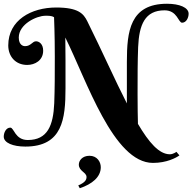

<svg xmlns="http://www.w3.org/2000/svg" viewBox="-50 -770 1025 1023"><path d="M242 -469C242 -371 242 -302 239 -220C234 -101 203 -24 98 -24C30 -24 25 -90 5 -90C-18 -90 -30 -63 -30 -42C-30 -9 19 11 85 11C283 11 299 -137 299 -299V-450C299 -491 298 -532 298 -570C412 -341 554 98 765 98C838 98 888 71 906 58L890 39C890 39 873 52 855 52C798 52 744 -10 685 -110C684 -145 683 -201 683 -270C683 -368 683 -437 686 -519C691 -638 722 -715 827 -715C895 -715 900 -649 920 -649C943 -649 955 -676 955 -697C955 -730 906 -750 840 -750C642 -750 626 -602 626 -440V-289V-219C563 -342 495 -496 415 -657C395 -697 368 -730 249 -730C117 -730 -6 -663 -6 -528C-6 -470 32 -424 95 -424C136 -424 180 -448 180 -500C180 -537 157 -550 142 -550C122 -550 115 -524 83 -524C76 -524 50 -528 50 -570C50 -642 146 -686 191 -686C207 -686 225 -687 238 -678C238 -671 242 -588 242 -469ZM375 233C441 211 487 173 487 121C487 92 467 60 427 60C388 60 370 86 370 107C370 142 411 148 411 173C411 188 404 202 367 218Z"/></svg>

Font: Berkshire Swash
Style: Regular
Weight: 700
Designer: Astigmatic (AOETI)
Foundry: Astigmatic (AOETI)
Version: Version 1.000